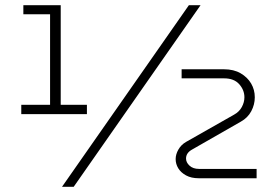

<svg xmlns="http://www.w3.org/2000/svg" viewBox="-20 -720 1081 740"><path d="M62 -280V-316H173V-665H70V-700H214V-316H315V-280ZM219 0 708 -700H753L264 0ZM746 -33Q717 -33 697 -44Q677 -55 667 -71.5Q657 -88 657 -107Q657 -125 667.5 -143.5Q678 -162 697 -173L882 -278Q902 -289 912 -307.5Q922 -326 922 -345Q922 -373 902 -395.5Q882 -418 844 -418H680V-453H843Q881 -453 907.5 -437.5Q934 -422 948 -398Q962 -374 962 -345Q962 -317 948.5 -291.5Q935 -266 908 -251L721 -144Q697 -131 697 -109Q697 -94 710.5 -81.5Q724 -69 747 -69H969V-33Z"/></svg>

Font: MuseoModerno Thin ExtraLight
Style: Regular
Weight: 250
Version: Version 1.002